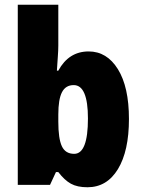

<svg xmlns="http://www.w3.org/2000/svg" viewBox="-20 -780 600 810"><path d="M226 -588Q226 -568 224 -541.5Q222 -515 220 -482H226Q270 -563 354 -563Q431 -563 477.5 -488Q524 -413 524 -278Q524 -143 477.5 -66.5Q431 10 349 10Q306 10 279 -5Q252 -20 226 -54H216L191 0H55V-760H226ZM291 -421Q257 -421 241.5 -391Q226 -361 226 -297V-267Q226 -195 241 -163Q256 -131 293 -131Q351 -131 351 -280Q351 -421 291 -421Z"/></svg>

Font: Noto Sans Gurmukhi UI Condensed Black
Style: Regular
Weight: 900
Width: 3
Designer: Jelle Bosma - Monotype Design Team
Foundry: Monotype Imaging Inc.
Version: Version 2.004; ttfautohint (v1.8.4.7-5d5b)